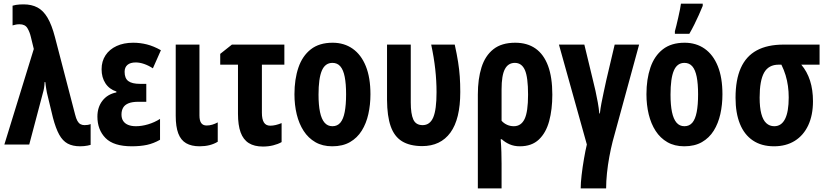

<svg xmlns="http://www.w3.org/2000/svg" viewBox="-20 -791 4527 1051"><path d="M3.9 0 165 -522.9 148.9 -588.9Q142.6 -616.2 129.9 -637.2Q117.2 -658.2 86.9 -658.2Q76.7 -658.2 67.4 -656.5Q58.1 -654.8 48.8 -651.9V-759.8Q58.1 -762.7 67.4 -764.2Q76.7 -765.6 87.2 -766.4Q97.7 -767.1 108.9 -767.1Q152.8 -767.1 184.8 -750.2Q216.8 -733.4 240 -694.3Q263.2 -655.3 280.8 -587.9L391.1 -164.1Q396.5 -142.1 403.6 -129.4Q410.6 -116.7 420.4 -111.3Q430.2 -106 442.9 -106Q452.6 -106 460.9 -107.4Q469.2 -108.9 476.1 -111.8V2Q468.3 4.4 459 6.1Q449.7 7.8 439.7 8.8Q429.7 9.8 418.9 9.8Q377.9 9.8 350.3 -5.1Q322.8 -20 304 -54.2Q285.2 -88.4 270 -146L241.2 -265.1Q238.8 -273.9 236.8 -283.4Q234.9 -293 233.4 -302.5Q231.9 -312 230.5 -321.8Q229 -331.5 228 -341.8H224.1Q223.6 -324.7 221.2 -309.8Q218.8 -294.9 214.8 -282.2L140.1 0Z M780.8 -332V-233.9H737.8Q704.1 -233.9 683.6 -225.6Q663.1 -217.3 654.1 -201.7Q645 -186 645 -164.1Q645 -143.1 654.3 -128.9Q663.6 -114.7 681.4 -107.4Q699.2 -100.1 724.1 -100.1Q755.9 -100.1 790.5 -110.4Q825.2 -120.6 856 -140.1V-25.9Q820.8 -5.9 784.7 2Q748.5 9.8 701.2 9.8Q602.1 9.8 557.6 -35.4Q513.2 -80.6 513.2 -152.8Q513.2 -204.1 540.8 -239.7Q568.4 -275.4 617.2 -285.2V-290Q578.1 -302.7 557.1 -335Q536.1 -367.2 536.1 -412.1Q536.1 -455.6 557.6 -488.3Q579.1 -521 618.2 -539.1Q657.2 -557.1 709 -557.1Q747.1 -557.1 783.9 -547.9Q820.8 -538.6 860.8 -516.1L816.9 -417Q793 -432.6 768.8 -440.9Q744.6 -449.2 723.1 -449.2Q693.4 -449.2 677.7 -435.8Q662.1 -422.4 662.1 -397.9Q662.1 -362.3 682.4 -347.2Q702.6 -332 746.1 -332Z M1071.8 -546.9V-159.2Q1071.8 -130.9 1081.5 -117.4Q1091.3 -104 1110.8 -104Q1126.5 -104 1142.1 -108.6Q1157.7 -113.3 1171.9 -121.1V-15.1Q1150.9 -2.4 1126.2 3.7Q1101.6 9.8 1072.8 9.8Q1027.8 9.8 998.8 -7.1Q969.7 -23.9 955.8 -60.8Q941.9 -97.7 941.9 -157.2V-546.9Z M1536.6 -546.9V-437H1413.6V-173.8Q1413.6 -138.7 1424.6 -120.8Q1435.5 -103 1459.5 -103Q1473.6 -103 1489.3 -106.7Q1504.9 -110.4 1521.5 -117.2V-13.2Q1502 -2 1475.3 4.6Q1448.7 11.2 1419.4 11.2Q1372.1 11.2 1341.8 -7.8Q1311.5 -26.9 1297.1 -66.4Q1282.7 -106 1282.7 -168V-437H1185.5V-496.1L1249.5 -546.9Z M2007.8 -274.9Q2007.8 -217.8 1996.3 -166.5Q1984.9 -115.2 1960.2 -75.7Q1935.5 -36.1 1895.8 -13.2Q1856 9.8 1798.8 9.8Q1745.6 9.8 1706.5 -12.7Q1667.5 -35.2 1642.1 -74.5Q1616.7 -113.8 1604.2 -165.3Q1591.8 -216.8 1591.8 -274.9Q1591.8 -357.4 1613.5 -421.1Q1635.3 -484.9 1681.4 -521Q1727.5 -557.1 1800.8 -557.1Q1863.8 -557.1 1910.4 -524.4Q1957 -491.7 1982.4 -429Q2007.8 -366.2 2007.8 -274.9ZM1723.6 -272.9Q1723.6 -216.3 1731.7 -177.7Q1739.7 -139.2 1756.6 -119.6Q1773.4 -100.1 1799.8 -100.1Q1826.7 -100.1 1843 -119.4Q1859.4 -138.7 1866.9 -177.7Q1874.5 -216.8 1874.5 -274.9Q1874.5 -332.5 1866.9 -370.6Q1859.4 -408.7 1843 -427.7Q1826.7 -446.8 1799.8 -446.8Q1759.8 -446.8 1741.7 -404.3Q1723.6 -361.8 1723.6 -272.9Z M2290.5 8.8Q2222.7 8.3 2180.4 -17.8Q2138.2 -43.9 2118.7 -99.6Q2099.1 -155.3 2098.6 -244.1V-546.9H2228.5V-230Q2228.5 -168 2242.4 -137Q2256.3 -106 2293.5 -106Q2333.5 -106 2351.6 -148.4Q2369.6 -190.9 2369.6 -286.1Q2369.6 -348.6 2362.5 -412.4Q2355.5 -476.1 2340.3 -546.9H2469.2Q2481 -493.7 2487.5 -452.1Q2494.1 -410.6 2496.8 -371.8Q2499.5 -333 2499.5 -287.1Q2499.5 -139.2 2445.6 -65.2Q2391.6 8.8 2290.5 8.8Z M3003.4 -272.9Q3003.4 -191.9 2986.1 -127.9Q2968.8 -64 2929.7 -27.1Q2890.6 9.8 2825.7 9.8Q2794.4 9.8 2769.8 -1Q2745.1 -11.7 2726.6 -28.8H2720.7Q2723.6 7.8 2724.6 42Q2725.6 76.2 2725.6 104V240.2H2595.7V-273.9Q2595.7 -358.4 2615.7 -422.1Q2635.7 -485.8 2680.7 -521.5Q2725.6 -557.1 2800.3 -557.1Q2866.2 -557.1 2911.4 -525.4Q2956.5 -493.7 2980 -430.7Q3003.4 -367.7 3003.4 -272.9ZM2798.3 -446.8Q2761.7 -446.8 2743.7 -412.6Q2725.6 -378.4 2725.6 -301.8V-129.9Q2738.3 -115.7 2755.6 -107.9Q2772.9 -100.1 2792.5 -100.1Q2832.5 -100.1 2851.6 -139.6Q2870.6 -179.2 2870.6 -272.9Q2870.6 -368.2 2853.3 -407.5Q2835.9 -446.8 2798.3 -446.8Z M3478.5 -546.9 3333.5 -16.1Q3323.7 22.5 3315.4 67.4Q3307.1 112.3 3302.5 157.2Q3297.9 202.1 3297.9 240.2H3158.7Q3158.7 210.9 3163.8 167Q3168.9 123 3176.8 77.6Q3184.6 32.2 3192.4 0L3039.6 -546.9H3178.7L3224.6 -356.9Q3232.9 -325.2 3239.7 -293.5Q3246.6 -261.7 3252.2 -231Q3257.8 -200.2 3260.7 -169.9H3263.7Q3266.6 -196.3 3272 -225.1Q3277.3 -253.9 3284.4 -285.6Q3291.5 -317.4 3298.8 -352.1L3344.7 -546.9Z M3934.6 -274.9Q3934.6 -217.8 3923.1 -166.5Q3911.6 -115.2 3887 -75.7Q3862.3 -36.1 3822.5 -13.2Q3782.7 9.8 3725.6 9.8Q3672.4 9.8 3633.3 -12.7Q3594.2 -35.2 3568.8 -74.5Q3543.5 -113.8 3531 -165.3Q3518.6 -216.8 3518.6 -274.9Q3518.6 -357.4 3540.3 -421.1Q3562 -484.9 3608.2 -521Q3654.3 -557.1 3727.5 -557.1Q3790.5 -557.1 3837.2 -524.4Q3883.8 -491.7 3909.2 -429Q3934.6 -366.2 3934.6 -274.9ZM3650.4 -272.9Q3650.4 -216.3 3658.4 -177.7Q3666.5 -139.2 3683.3 -119.6Q3700.2 -100.1 3726.6 -100.1Q3753.4 -100.1 3769.8 -119.4Q3786.1 -138.7 3793.7 -177.7Q3801.3 -216.8 3801.3 -274.9Q3801.3 -332.5 3793.7 -370.6Q3786.1 -408.7 3769.8 -427.7Q3753.4 -446.8 3726.6 -446.8Q3686.5 -446.8 3668.5 -404.3Q3650.4 -361.8 3650.4 -272.9ZM3674.3 -606V-620.1Q3677.2 -630.4 3682.4 -651.1Q3687.5 -671.9 3692.9 -695.8Q3698.2 -719.7 3702.4 -740.2Q3706.5 -760.7 3707.5 -771H3826.7V-758.8Q3816.9 -734.9 3805.2 -708.7Q3793.5 -682.6 3780.5 -656.5Q3767.6 -630.4 3753.4 -606Z M4430.2 -236.8Q4430.2 -160.6 4404.3 -105.2Q4378.4 -49.8 4330.6 -20Q4282.7 9.8 4217.3 9.8Q4148.4 9.8 4101.3 -22Q4054.2 -53.7 4030.3 -113Q4006.3 -172.4 4006.3 -255.9Q4006.3 -354.5 4035.2 -418.9Q4064 -483.4 4122.3 -515.1Q4180.7 -546.9 4270 -546.9H4466.3V-437H4366.2Q4397.9 -399.9 4414.1 -349.6Q4430.2 -299.3 4430.2 -236.8ZM4138.2 -256.8Q4138.2 -202.6 4147.5 -168Q4156.7 -133.3 4174.8 -116.7Q4192.9 -100.1 4218.3 -100.1Q4257.3 -100.1 4277.3 -139.6Q4297.4 -179.2 4297.4 -257.8Q4297.4 -290 4293.2 -320.1Q4289.1 -350.1 4280.3 -379.2Q4271.5 -408.2 4257.3 -437H4242.2Q4187.5 -437 4162.8 -393.6Q4138.2 -350.1 4138.2 -256.8Z"/></svg>

Font: Open Sans Condensed
Style: Regular
Weight: 400
Width: 3
Designer: Monotype Design Team
Foundry: Monotype Imaging Inc.
Version: Version 3.000